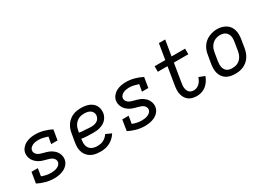

<svg xmlns="http://www.w3.org/2000/svg" viewBox="-12 -1463 3024 2198"><g transform="rotate(-30 1500.0 -363.5)"><path d="M261 8Q203 8 149 -6.5Q95 -21 46 -46L69 -188H153L137 -89Q166 -78 197 -71.5Q228 -65 260 -65Q279 -65 298 -68Q317 -71 335.5 -78Q354 -85 369 -99.5Q384 -114 388 -133Q391 -152 382 -168.5Q373 -185 359 -195Q345 -205 327.5 -211Q310 -217 292.5 -221.5Q275 -226 257 -231Q239 -236 222.5 -242.5Q206 -249 191 -258.5Q176 -268 163 -280Q150 -292 139.5 -306.5Q129 -321 122.5 -337.5Q116 -354 113.5 -372.5Q111 -391 114 -410Q119 -442 140.5 -468.5Q162 -495 191.5 -510.5Q221 -526 252.5 -532Q284 -538 315 -538Q373 -538 426.5 -523.5Q480 -509 529 -484L507 -350H423L439 -441Q409 -451 378.5 -458Q348 -465 316 -465Q298 -465 280 -462Q262 -459 244.5 -451.5Q227 -444 213 -430Q199 -416 196 -398Q193 -379 201.5 -362.5Q210 -346 224 -335.5Q238 -325 255.5 -319Q273 -313 290.5 -308.5Q308 -304 326 -299Q344 -294 360.5 -287.5Q377 -281 392 -271.5Q407 -262 420 -250.5Q433 -239 443.5 -224.5Q454 -210 460.5 -193.5Q467 -177 469.5 -158.5Q472 -140 469 -121Q464 -88 441.5 -61Q419 -34 388.5 -19Q358 -4 325.5 2Q293 8 261 8Z M873 8Q849 8 825 5Q801 2 779 -5Q757 -12 738 -24.5Q719 -37 704.5 -53.5Q690 -70 680.5 -91Q671 -112 666.5 -135Q662 -158 663 -182Q664 -206 668 -230L687 -340Q691 -367 700.5 -394Q710 -421 726.5 -445Q743 -469 766 -488Q789 -507 815.5 -518.5Q842 -530 870 -534Q898 -538 925 -538Q952 -538 978 -534Q1004 -530 1027 -520.5Q1050 -511 1069.5 -495.5Q1089 -480 1101 -458Q1113 -436 1117 -410Q1121 -384 1117 -358Q1113 -336 1102.5 -315Q1092 -294 1075.5 -277Q1059 -260 1038 -249Q1017 -238 995 -231.5Q973 -225 951 -223Q929 -221 907 -221Q868 -221 829 -222.5Q790 -224 752 -231L750 -218Q747 -198 747 -178Q747 -158 752.5 -139.5Q758 -121 769.5 -106.5Q781 -92 797.5 -82.5Q814 -73 833.5 -69.5Q853 -66 873 -66Q893 -66 913 -69.5Q933 -73 952.5 -83Q972 -93 988 -108Q1004 -123 1015 -141L1089 -108Q1072 -80 1047.5 -57Q1023 -34 994 -19Q965 -4 934 2Q903 8 873 8ZM920 -292Q932 -292 944.5 -293.5Q957 -295 969 -298.5Q981 -302 992.5 -308.5Q1004 -315 1013 -324.5Q1022 -334 1027.5 -345.5Q1033 -357 1035 -369Q1038 -383 1035 -397.5Q1032 -412 1024.5 -423.5Q1017 -435 1006 -443Q995 -451 981.5 -456Q968 -461 953.5 -463Q939 -465 925 -465Q907 -465 888 -462Q869 -459 851.5 -450.5Q834 -442 819 -428.5Q804 -415 793.5 -398.5Q783 -382 777 -364Q771 -346 768 -328L764 -304Q783 -300 802.5 -299Q822 -298 842 -297Q862 -296 881.5 -294Q901 -292 920 -292Z M1461 8Q1403 8 1349 -6.5Q1295 -21 1246 -46L1269 -188H1353L1337 -89Q1366 -78 1397 -71.5Q1428 -65 1460 -65Q1479 -65 1498 -68Q1517 -71 1535.5 -78Q1554 -85 1569 -99.5Q1584 -114 1588 -133Q1591 -152 1582 -168.5Q1573 -185 1559 -195Q1545 -205 1527.5 -211Q1510 -217 1492.5 -221.5Q1475 -226 1457 -231Q1439 -236 1422.5 -242.5Q1406 -249 1391 -258.5Q1376 -268 1363 -280Q1350 -292 1339.5 -306.5Q1329 -321 1322.5 -337.5Q1316 -354 1313.5 -372.5Q1311 -391 1314 -410Q1319 -442 1340.5 -468.5Q1362 -495 1391.5 -510.5Q1421 -526 1452.5 -532Q1484 -538 1515 -538Q1573 -538 1626.5 -523.5Q1680 -509 1729 -484L1707 -350H1623L1639 -441Q1609 -451 1578.5 -458Q1548 -465 1516 -465Q1498 -465 1480 -462Q1462 -459 1444.5 -451.5Q1427 -444 1413 -430Q1399 -416 1396 -398Q1393 -379 1401.5 -362.5Q1410 -346 1424 -335.5Q1438 -325 1455.5 -319Q1473 -313 1490.5 -308.5Q1508 -304 1526 -299Q1544 -294 1560.5 -287.5Q1577 -281 1592 -271.5Q1607 -262 1620 -250.5Q1633 -239 1643.5 -224.5Q1654 -210 1660.5 -193.5Q1667 -177 1669.5 -158.5Q1672 -140 1669 -121Q1664 -88 1641.5 -61Q1619 -34 1588.5 -19Q1558 -4 1525.5 2Q1493 8 1461 8Z M2147 8Q2118 8 2090 1.5Q2062 -5 2040.5 -20.5Q2019 -36 2004.5 -59.5Q1990 -83 1983.5 -109.5Q1977 -136 1978 -165.5Q1979 -195 1984 -224L2022 -457H1894V-530H2035L2069 -735H2152L2118 -530H2297V-456H2106L2066 -212Q2063 -195 2061.5 -178Q2060 -161 2062.5 -144.5Q2065 -128 2071 -113Q2077 -98 2088 -87Q2099 -76 2114.5 -71Q2130 -66 2147 -66Q2167 -66 2187 -74.5Q2207 -83 2222.5 -98.5Q2238 -114 2248.5 -133Q2259 -152 2266 -172L2342 -143Q2331 -112 2312.5 -83.5Q2294 -55 2267.5 -33.5Q2241 -12 2209.5 -2Q2178 8 2147 8Z M2653 8Q2622 8 2592.5 2Q2563 -4 2538 -19Q2513 -34 2496 -57.5Q2479 -81 2471 -109Q2463 -137 2463 -168Q2463 -199 2468 -230L2487 -340Q2491 -367 2500.5 -393.5Q2510 -420 2526 -444Q2542 -468 2565 -487Q2588 -506 2614.5 -517.5Q2641 -529 2668 -535Q2695 -541 2723 -541Q2754 -541 2783 -533.5Q2812 -526 2837 -511Q2862 -496 2879 -472.5Q2896 -449 2904 -421Q2912 -393 2912 -362Q2912 -331 2907 -300L2889 -190Q2884 -163 2874.5 -136.5Q2865 -110 2849 -86Q2833 -62 2810 -43Q2787 -24 2761 -12.5Q2735 -1 2707.5 3.5Q2680 8 2653 8ZM2654 -66Q2673 -66 2691 -69Q2709 -72 2726 -80.5Q2743 -89 2757.5 -102.5Q2772 -116 2782 -132.5Q2792 -149 2798 -166.5Q2804 -184 2807 -202L2825 -312Q2828 -331 2829 -350Q2830 -369 2826 -387Q2822 -405 2812.5 -420.5Q2803 -436 2788.5 -446Q2774 -456 2756 -460.5Q2738 -465 2719 -465Q2701 -465 2683 -461Q2665 -457 2648 -448.5Q2631 -440 2617 -426.5Q2603 -413 2593 -397Q2583 -381 2577 -363.5Q2571 -346 2568 -328L2550 -218Q2547 -199 2546.5 -180Q2546 -161 2549.5 -143.5Q2553 -126 2562 -110.5Q2571 -95 2585 -84.5Q2599 -74 2617 -70Q2635 -66 2654 -66Z"/></g></svg>

Font: Iosevka Slab Extended
Style: Italic
Weight: 400
Width: 7
Italic angle: -9°
Monospace: yes
Designer: Belleve Invis
Foundry: Belleve Invis
Version: Version 11.1.0; ttfautohint (v1.8.3)